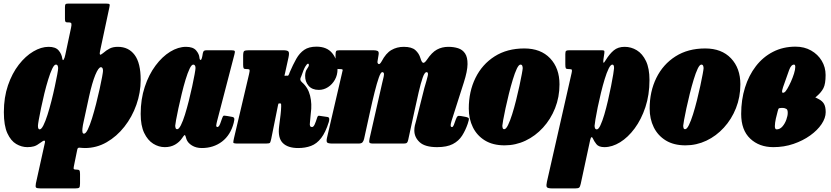

<svg xmlns="http://www.w3.org/2000/svg" viewBox="-20 -800 4632 1070"><path d="M1.5 -175Q1.5 -257.5 24.5 -324.5Q47.5 -391.5 84.8 -439.5Q122 -487.5 165.8 -513.2Q209.5 -539 251 -539Q289.5 -539 306.5 -519.2Q323.5 -499.5 327 -474.5Q329.5 -459.5 335 -468.2Q340.5 -477 344 -495L376 -645.5Q379.5 -662 377.8 -668.5Q376 -675 365 -675H358.5Q347.5 -675 344.8 -679Q342 -683 342 -694.5V-759.5Q342 -772.5 345 -776.2Q348 -780 360.5 -780H571Q587.5 -780 590.2 -776.2Q593 -772.5 589 -756.5L540 -526.5Q539 -520.5 536.8 -510.5Q534.5 -500.5 537.2 -496.2Q540 -492 553 -503Q574.5 -521.5 592.5 -530.2Q610.5 -539 637 -539Q696.5 -539 730.2 -494Q764 -449 764 -355Q764 -284 740 -216Q716 -148 673.2 -93.8Q630.5 -39.5 574.2 -7.2Q518 25 453 25Q443 25 437.2 24.2Q431.5 23.5 423 23Q412.5 22 410.5 34L394 115Q390.5 131 390.2 138Q390 145 402.5 145H404Q419 145 422.5 149.8Q426 154.5 426 170V222.5Q426 241 421.5 245.5Q417 250 399 250H207Q185.5 250 181 245.2Q176.5 240.5 180 222L230 -4Q235.5 -28 206 -5Q185 11 169.2 15.5Q153.5 20 132.5 20Q100.5 20 70.5 2.5Q40.5 -15 21 -57.5Q1.5 -100 1.5 -175ZM304 -420Q304 -428 301.2 -434Q298.5 -440 291.5 -440Q282 -440 271 -417Q260 -394 248.8 -357.5Q237.5 -321 227.2 -279Q217 -237 209 -198.5Q201 -160 196.2 -133Q191.5 -106 191.5 -100Q191 -79 201 -79Q210.5 -79 221.8 -101.2Q233 -123.5 244.5 -159.5Q256 -195.5 266.5 -236.8Q277 -278 285.2 -316.8Q293.5 -355.5 298.8 -383.5Q304 -411.5 304 -420ZM439.5 -84.5Q436 -55 448 -55Q458 -55 469.5 -78.8Q481 -102.5 492.8 -140.2Q504.5 -178 515.5 -221Q526.5 -264 535.2 -303.8Q544 -343.5 549 -371.2Q554 -399 554 -405Q554 -425.5 542.5 -425.5Q529 -425.5 511.2 -382.5Q493.5 -339.5 476.5 -262.5L446 -121.5Q441.5 -103 439.5 -84.5Z M1282.5 -115.5Q1265 -47.5 1217.5 -11.2Q1170 25 1104.5 25Q1073 25 1049.8 10.8Q1026.5 -3.5 1019 -24.5Q1017 -30.5 1016.2 -33.8Q1015.5 -37 1014.5 -39.5Q1011.5 -49.5 1007.8 -46.8Q1004 -44 995 -30.5Q980 -8 955.5 6Q931 20 898.5 20Q864.5 20 833.8 0.8Q803 -18.5 783.5 -59.2Q764 -100 764 -165Q764 -247.5 786.8 -316Q809.5 -384.5 846.8 -434.5Q884 -484.5 928.5 -511.8Q973 -539 1016.5 -539Q1056 -539 1073 -519Q1090 -499 1091.5 -478.5Q1092.5 -466.5 1097.8 -465.8Q1103 -465 1107.5 -487L1110.5 -504Q1112.5 -513 1116.5 -516.5Q1120.5 -520 1133 -520H1267.5Q1285.5 -520 1288 -515.5Q1290.5 -511 1286.5 -497L1190 -126Q1189 -121.5 1187 -113.2Q1185 -105 1185 -101Q1185 -92 1192 -92Q1196 -92 1201 -98.5Q1206 -105 1217.5 -140Q1221.5 -151.5 1224.8 -154.2Q1228 -157 1246.5 -153.5L1274.5 -148.5Q1283 -147 1285.2 -140.8Q1287.5 -134.5 1282.5 -115.5ZM1069.5 -420Q1070 -428.5 1066.8 -434.2Q1063.5 -440 1057 -440Q1047.5 -440 1036.5 -416.8Q1025.5 -393.5 1014.2 -356.5Q1003 -319.5 992.8 -277.2Q982.5 -235 974.2 -196.2Q966 -157.5 961.2 -131.2Q956.5 -105 956.5 -100Q956.5 -93.5 958.5 -86.8Q960.5 -80 967.5 -80Q977 -80 988.2 -102.5Q999.5 -125 1010.8 -161.2Q1022 -197.5 1032.5 -239Q1043 -280.5 1051.2 -319.2Q1059.5 -358 1064.5 -385.5Q1069.5 -413 1069.5 -420Z M1812.5 -120.5Q1794.5 -62.5 1770 -30.8Q1745.5 1 1713.5 13Q1681.5 25 1641.5 25Q1583.5 25 1555.5 -3.5Q1527.5 -32 1535.5 -96L1543.5 -160Q1544.5 -171.5 1545.8 -183.5Q1547 -195.5 1547 -207Q1547 -223.5 1545.5 -223.5Q1544 -223.5 1543.2 -223.2Q1542.5 -223 1541 -223Q1538.5 -223 1535.5 -224Q1532 -224.5 1530 -217L1491.5 -26Q1488 -10 1485 -5Q1482 0 1463 0H1306Q1281 0 1280.2 -5.2Q1279.5 -10.5 1284 -30L1368 -387Q1372 -404.5 1371 -409.8Q1370 -415 1359 -415H1354Q1341.5 -415 1338.2 -419.2Q1335 -423.5 1335 -439V-489Q1335 -511 1340.8 -515.5Q1346.5 -520 1368 -520H1557.5Q1580.5 -520 1587 -513.5Q1593.5 -507 1588 -481L1568 -390Q1566 -382.5 1565.5 -379.8Q1565 -377 1568.5 -377.5Q1571 -378 1573 -378.2Q1575 -378.5 1577 -378.5Q1578.5 -378.5 1580.8 -378.2Q1583 -378 1584.5 -378Q1587 -378 1591 -387.5Q1592 -390 1592.8 -392.2Q1593.5 -394.5 1594.5 -397Q1613 -440 1631.2 -472.2Q1649.5 -504.5 1675.5 -522.2Q1701.5 -540 1743.5 -540Q1801.5 -540 1831.2 -504Q1861 -468 1861 -414Q1861 -382 1846.5 -356Q1832 -330 1808.2 -314.5Q1784.5 -299 1756.5 -299Q1719.5 -299 1699.8 -321.8Q1680 -344.5 1680.5 -378Q1681 -402 1691 -415.8Q1701 -429.5 1701.5 -437.5Q1701.5 -445 1696.5 -445Q1691 -445 1681.8 -429.8Q1672.5 -414.5 1659 -375Q1658.5 -373 1657.5 -371.2Q1656.5 -369.5 1655.5 -367Q1653 -361 1654 -354.8Q1655 -348.5 1663.5 -341Q1697 -312 1708.2 -266.5Q1719.5 -221 1712 -168L1707 -114Q1704 -92 1718.5 -92Q1727 -92 1733.5 -106.2Q1740 -120.5 1748 -146Q1751.5 -156 1758.5 -155Q1765.5 -154 1775 -152.5L1805.5 -148Q1820 -145.5 1812.5 -120.5Z M1873 -520H2059.5Q2076.5 -520 2084.5 -516Q2092.5 -512 2090 -496L2084 -459Q2082 -448 2089 -443.5Q2096 -439 2106.5 -457.5Q2130.5 -503.5 2161.2 -521.2Q2192 -539 2230 -539Q2274.5 -539 2295 -520.5Q2315.5 -502 2323 -476Q2330.5 -450.5 2338.8 -449.8Q2347 -449 2359.5 -467.5Q2386.5 -508 2414.8 -523.5Q2443 -539 2479 -539Q2508.5 -539 2533 -531.2Q2557.5 -523.5 2571.8 -502.2Q2586 -481 2585.5 -442.2Q2585 -403.5 2565 -341L2496 -125Q2493 -115.5 2492.2 -109.8Q2491.5 -104 2491.5 -101Q2491.5 -92 2499 -92Q2504.5 -92 2509 -103.2Q2513.5 -114.5 2520.5 -135Q2525.5 -148.5 2530 -152.2Q2534.5 -156 2548.5 -153.5L2573 -149Q2591 -145.5 2592.8 -139.5Q2594.5 -133.5 2586.5 -110Q2574 -73.5 2555.2 -44Q2536.5 -14.5 2503.5 2.8Q2470.5 20 2416 20Q2348.5 20 2318.8 -7.5Q2289 -35 2289 -73Q2289 -87.5 2292 -100.8Q2295 -114 2298.5 -125L2345 -310Q2359.5 -358 2364 -378Q2368.5 -398 2357 -398Q2346.5 -398 2335.8 -367.8Q2325 -337.5 2313.2 -286Q2301.5 -234.5 2287.5 -170.5L2255 -21Q2253 -10.5 2248.5 -5.2Q2244 0 2231 0H2060Q2041.5 0 2038.8 -5.5Q2036 -11 2039.5 -27.5L2110 -338Q2121 -379.5 2119.8 -388.8Q2118.5 -398 2110 -398Q2102 -398 2091.2 -367.8Q2080.5 -337.5 2067.5 -285.8Q2054.5 -234 2040.5 -169.5L2009 -26Q2006 -13.5 2000 -6.8Q1994 0 1978 0H1833Q1807 0 1802.5 -6.8Q1798 -13.5 1802.5 -33L1884.5 -386Q1888.5 -403.5 1889.8 -409.2Q1891 -415 1875 -415H1870Q1858 -415 1854 -418.8Q1850 -422.5 1850 -442V-494Q1850 -510.5 1853.2 -515.2Q1856.5 -520 1873 -520Z M2592.5 -195Q2592.5 -290 2629.8 -365.8Q2667 -441.5 2736.5 -485.8Q2806 -530 2902 -530Q2993.5 -530 3045.8 -475Q3098 -420 3098 -330Q3098 -259 3073.5 -197.2Q3049 -135.5 3006.2 -88.8Q2963.5 -42 2908.5 -16Q2853.5 10 2792 10Q2727 10 2682.5 -17.2Q2638 -44.5 2615.2 -91Q2592.5 -137.5 2592.5 -195ZM2779.5 -100Q2779.5 -92.5 2781.5 -86.2Q2783.5 -80 2790 -80Q2800 -80 2811.2 -103Q2822.5 -126 2834 -162.5Q2845.5 -199 2856 -241Q2866.5 -283 2874.8 -321.5Q2883 -360 2888 -387Q2893 -414 2893 -420Q2893 -427 2890.5 -433.5Q2888 -440 2880.5 -440Q2871 -440 2860 -416.8Q2849 -393.5 2837.8 -356.5Q2826.5 -319.5 2816 -277.2Q2805.5 -235 2797.2 -196.2Q2789 -157.5 2784.2 -131.2Q2779.5 -105 2779.5 -100Z M3153.5 -520H3332.5Q3343 -520 3346.2 -517.8Q3349.5 -515.5 3348 -504L3343 -470Q3341 -454 3343 -450.5Q3345 -447 3356 -465.5Q3376.5 -499 3400.2 -519Q3424 -539 3461 -539Q3497.5 -539 3529 -519.8Q3560.5 -500.5 3580 -459.8Q3599.5 -419 3599.5 -354Q3599.5 -271.5 3576.8 -203Q3554 -134.5 3517 -84.5Q3480 -34.5 3435.8 -7.2Q3391.5 20 3348.5 20Q3316.5 20 3303.5 3.2Q3290.5 -13.5 3284 -28.5Q3280.5 -36.5 3276.5 -35.5Q3272.5 -34.5 3269 -20L3216.5 224Q3213 240.5 3207.8 245.2Q3202.5 250 3185.5 250H3057.5Q3030 250 3026.8 241.5Q3023.5 233 3028 213L3165.5 -393Q3168.5 -406 3167 -410.5Q3165.5 -415 3152.5 -415H3148.5Q3136 -415 3133.2 -419.8Q3130.5 -424.5 3130.5 -441V-499Q3130.5 -513.5 3135.2 -516.8Q3140 -520 3153.5 -520ZM3293.5 -99Q3293.5 -91 3296.2 -85Q3299 -79 3306 -79Q3315.5 -79 3326.2 -102Q3337 -125 3347.8 -161.5Q3358.5 -198 3368.2 -240Q3378 -282 3385.5 -320.5Q3393 -359 3397.5 -386Q3402 -413 3402 -419Q3403 -440 3392.5 -440Q3383 -440 3372 -417.8Q3361 -395.5 3350 -359.5Q3339 -323.5 3329 -282.2Q3319 -241 3311 -202.2Q3303 -163.5 3298.5 -135.5Q3294 -107.5 3293.5 -99Z M3600.5 -195Q3600.5 -290 3637.8 -365.8Q3675 -441.5 3744.5 -485.8Q3814 -530 3910 -530Q4001.5 -530 4053.8 -475Q4106 -420 4106 -330Q4106 -259 4081.5 -197.2Q4057 -135.5 4014.2 -88.8Q3971.5 -42 3916.5 -16Q3861.5 10 3800 10Q3735 10 3690.5 -17.2Q3646 -44.5 3623.2 -91Q3600.5 -137.5 3600.5 -195ZM3787.5 -100Q3787.5 -92.5 3789.5 -86.2Q3791.5 -80 3798 -80Q3808 -80 3819.2 -103Q3830.5 -126 3842 -162.5Q3853.5 -199 3864 -241Q3874.5 -283 3882.8 -321.5Q3891 -360 3896 -387Q3901 -414 3901 -420Q3901 -427 3898.5 -433.5Q3896 -440 3888.5 -440Q3879 -440 3868 -416.8Q3857 -393.5 3845.8 -356.5Q3834.5 -319.5 3824 -277.2Q3813.5 -235 3805.2 -196.2Q3797 -157.5 3792.2 -131.2Q3787.5 -105 3787.5 -100Z M4110.5 -165Q4110.5 -244 4131.8 -312Q4153 -380 4192.5 -431.2Q4232 -482.5 4288 -511.2Q4344 -540 4413.5 -540Q4462.5 -540 4500.2 -518.5Q4538 -497 4559.5 -461.2Q4581 -425.5 4581 -382Q4581 -332.5 4569 -309Q4557 -285.5 4533 -265Q4522.5 -256 4523.8 -256.5Q4525 -257 4542 -248Q4562.5 -237.5 4572 -221.2Q4581.5 -205 4581.5 -175Q4581.5 -142.5 4558.5 -108.2Q4535.5 -74 4495 -45Q4454.5 -16 4402 2Q4349.5 20 4290 20Q4211 20 4160.8 -27.5Q4110.5 -75 4110.5 -165ZM4351.5 -285.5Q4357.5 -288.5 4367.5 -305.2Q4377.5 -322 4387.8 -344.8Q4398 -367.5 4405 -390Q4412 -412.5 4412 -427Q4412 -440 4405 -440Q4389 -440 4378 -410.5Q4367 -381 4344 -314.5Q4330 -273.5 4351.5 -285.5ZM4344 -198.5Q4339.5 -198.5 4334.5 -198.5Q4329.5 -198.5 4325 -197.5Q4319 -196.5 4317.8 -192.5Q4316.5 -188.5 4314 -180Q4309 -163 4303.8 -139.2Q4298.5 -115.5 4298.2 -97.2Q4298 -79 4308 -79Q4326.5 -79 4340.5 -95.2Q4354.5 -111.5 4362.2 -133.2Q4370 -155 4370 -171Q4370 -189 4362.5 -193Q4352 -198.5 4344 -198.5Z"/></svg>

Font: Besley* Condensed Fatface
Style: Italic
Weight: 900
Width: 3
Italic angle: -13°
Designer: Owen Earl
Foundry: indestructible type*
Version: Version 3.000; ttfautohint (v1.8.3)